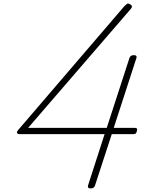

<svg xmlns="http://www.w3.org/2000/svg" viewBox="-20 -1038 810 1072"><path d="M486 14Q476 14 473 10Q470 6 471 -1L564 -289H89Q79 -289 75.5 -295.5Q72 -302 83 -314L673 -1002Q683 -1012 689.5 -1016.5Q696 -1021 706 -1014Q712 -1011 714.5 -1007.5Q717 -1004 716.5 -999.5Q716 -995 710 -988L137 -324H576L703 -715Q708 -730 727 -730Q737 -730 740.5 -726Q744 -722 742 -715L615 -324H734Q742 -324 744.5 -320Q747 -316 744 -306Q742 -296 737.5 -292.5Q733 -289 724 -289H604L510 -1Q505 14 486 14Z"/></svg>

Font: Playwrite US Trad Thin
Style: Regular
Weight: 250
Designer: Veronika Burian, José Scaglione
Foundry: TypeTogether
Version: Version 1.003